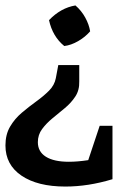

<svg xmlns="http://www.w3.org/2000/svg" viewBox="-20 -511 450 705"><path d="M216 -342Q173 -377 160 -437Q203 -482 257 -491Q279 -472 293 -446.5Q307 -421 311 -396Q293 -375 267 -360Q241 -345 216 -342ZM220 174Q118 174 59 134Q0 94 0 23Q0 -17 17 -46Q34 -75 60 -97Q86 -119 113 -138.5Q140 -158 160 -178Q180 -198 185 -224L194 -272H271V-212Q272 -180 256.5 -156.5Q241 -133 218 -114Q195 -95 172.5 -76.5Q150 -58 134.5 -37Q119 -16 119 11Q119 46 148.5 64.5Q178 83 233 83Q265 83 304 77L346 -49H393V147Q304 174 220 174Z"/></svg>

Font: Piazzolla SemiBold
Style: Regular
Weight: 600
Designer: Juan Pablo del Peral
Foundry: Huerta Tipografica
Version: Version 1.330